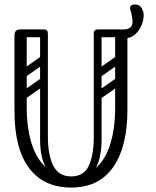

<svg xmlns="http://www.w3.org/2000/svg" viewBox="-20 -832 700 862"><path d="M300 10Q176 10 110.5 -77.5Q45 -165 45 -334V-674Q45 -700 72 -700Q100 -700 100 -676V-351Q100 -259 121.5 -189Q143 -119 187.5 -79.5Q232 -40 300 -40Q368 -40 411.5 -79Q455 -118 476 -188Q497 -258 497 -350V-674Q497 -700 524 -700Q552 -700 552 -676V-337Q552 -173 488 -81.5Q424 10 300 10ZM300 -40Q356 -40 378.5 -87.5Q401 -135 401 -220V-315H436V-207Q436 -110 402 -65.5Q368 -21 289 -21ZM300 -40 311 -21Q232 -21 196 -65.5Q160 -110 160 -207V-315H195V-220Q195 -135 219.5 -87.5Q244 -40 300 -40ZM56 -682Q56 -700 74 -700H177Q195 -700 195 -682Q195 -665 176 -665H73Q56 -665 56 -682ZM177 -554Q160 -554 160 -571V-681Q160 -698 177 -698Q195 -698 195 -682V-572Q195 -554 177 -554ZM542 -682Q542 -665 525 -665H420Q401 -665 401 -682Q401 -700 419 -700H524Q542 -700 542 -682ZM419 -554Q401 -554 401 -572V-682Q401 -698 419 -698Q436 -698 436 -681V-571Q436 -554 419 -554ZM189 -478Q194 -471 192.5 -464Q191 -457 186 -453L92 -387Q79 -378 69 -391Q58 -407 72 -416L166 -482Q179 -491 189 -478ZM189 -576Q194 -569 192.5 -562Q191 -555 186 -551L92 -485Q79 -476 69 -489Q58 -505 72 -514L166 -580Q179 -589 189 -576ZM82 -280Q64 -280 64 -298V-630Q64 -646 82 -646Q99 -646 99 -629V-297Q99 -280 82 -280ZM178 -280Q160 -280 160 -298V-630Q160 -646 178 -646Q195 -646 195 -629V-297Q195 -280 178 -280ZM526 -478Q531 -471 529.5 -464Q528 -457 523 -453L429 -387Q416 -378 406 -391Q395 -407 409 -416L503 -482Q516 -491 526 -478ZM526 -576Q531 -569 529.5 -562Q528 -555 523 -551L429 -485Q416 -476 406 -489Q395 -505 409 -514L503 -580Q516 -589 526 -576ZM419 -280Q401 -280 401 -298V-630Q401 -646 419 -646Q436 -646 436 -629V-297Q436 -280 419 -280ZM515 -280Q497 -280 497 -298V-630Q497 -646 515 -646Q532 -646 532 -629V-297Q532 -280 515 -280ZM540 -660Q518 -660 510.5 -664.5Q503 -669 503 -679Q503 -700 539 -700Q553 -700 564 -708Q575 -716 575 -733Q575 -754 568 -778Q564 -790 564 -794Q564 -812 585 -812Q607 -812 616 -796Q625 -780 625 -764Q625 -739 614 -715Q603 -691 584 -675.5Q565 -660 540 -660Z"/></svg>

Font: Agu Display
Style: Regular
Weight: 400
Designer: Oluwaseun Badejo
Version: Version 1.103